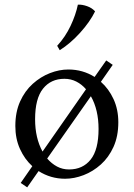

<svg xmlns="http://www.w3.org/2000/svg" viewBox="-20 -754 575 826"><path d="M274 -455Q336 -455 387 -423L437 -494L465 -475L414 -402Q448 -372 468.5 -327.5Q489 -283 489 -228Q489 -168 468.5 -122.5Q448 -77 414 -46.5Q380 -16 339.5 -0.5Q299 15 260 15Q198 15 146 -18L97 52L69 33L119 -39Q86 -69 66 -113Q46 -157 46 -212Q46 -272 66.5 -317.5Q87 -363 121 -393.5Q155 -424 195 -439.5Q235 -455 274 -455ZM131 -241Q131 -160 163 -102L350 -370Q332 -391 308.5 -403Q285 -415 257 -415Q199 -415 165 -372.5Q131 -330 131 -241ZM277 -25Q336 -25 370 -67.5Q404 -110 404 -199Q404 -282 371 -340L183 -72Q202 -50 225.5 -37.5Q249 -25 277 -25ZM315 -734Q333 -735 354.5 -727.5Q376 -720 389 -705Q367 -660 325 -613.5Q283 -567 237 -538L226 -557Q261 -595 283.5 -642.5Q306 -690 315 -734Z"/></svg>

Font: Bona Nova
Style: Regular
Weight: 400
Designer: Mateusz Machalski
Foundry: Capitalics
Version: Version 4.001; ttfautohint (v1.8.3)